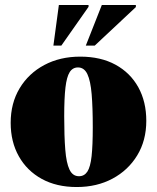

<svg xmlns="http://www.w3.org/2000/svg" viewBox="-20 -738 632 773"><path d="M298 -28.5Q319.5 -28.5 331.8 -47.2Q344 -66 348.8 -109.5Q353.5 -153 353.5 -225.5Q353.5 -305.5 349 -359Q344.5 -412.5 331.8 -439.5Q319 -466.5 294 -466.5Q272.5 -466.5 260.5 -447.5Q248.5 -428.5 243.5 -385.5Q238.5 -342.5 238.5 -269.5Q238.5 -189.5 242.8 -135.8Q247 -82 259.8 -55.2Q272.5 -28.5 298 -28.5ZM289 15Q207.5 15 148 -17.8Q88.5 -50.5 55.8 -108.8Q23 -167 23 -243.5Q23 -322.5 59 -382.5Q95 -442.5 158.2 -476.2Q221.5 -510 303 -510Q385.5 -510 445 -477.5Q504.5 -445 536.8 -386.8Q569 -328.5 569 -251.5Q569 -172.5 532.5 -112.5Q496 -52.5 433 -18.8Q370 15 289 15ZM325.5 -554.5 390 -718H527V-709.5L361.5 -554.5ZM195 -554.5 217 -718H336.5V-710.5L227 -554.5Z"/></svg>

Font: Newsreader 60pt ExtraBold
Style: Regular
Weight: 800
Designer: Hugues Gentile
Foundry: Production Type
Version: Version 1.003